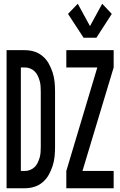

<svg xmlns="http://www.w3.org/2000/svg" viewBox="-20 -1002 640 1022"><path d="M425 -801 342 -928 394 -982 459 -863 524 -982 575 -928 493 -801ZM333 0V-92L498 -643H333V-735H585V-643L419 -92H585V0ZM15 0V-735H112Q138 -735 162.5 -727.5Q187 -720 207 -703Q227 -686 239.5 -663.5Q252 -641 260 -616.5Q268 -592 270.5 -566.5Q273 -541 273 -515V-220Q273 -194 270.5 -168.5Q268 -143 260 -118.5Q252 -94 239.5 -71.5Q227 -49 207 -32Q187 -15 162.5 -7.5Q138 0 112 0ZM91 -92H112Q127 -92 140.5 -97.5Q154 -103 164 -112.5Q174 -122 180.5 -135.5Q187 -149 191 -163Q195 -177 196 -191.5Q197 -206 197 -220V-515Q197 -529 196 -543.5Q195 -558 191 -572Q187 -586 180.5 -599.5Q174 -613 164 -622.5Q154 -632 140.5 -637.5Q127 -643 112 -643H91Z"/></svg>

Font: Iosevka Custom SmBdEx
Style: Regular
Weight: 600
Width: 7
Monospace: yes
Designer: Belleve Invis
Foundry: Belleve Invis
Version: Version 11.2.4; ttfautohint (v1.8.4)